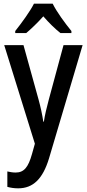

<svg xmlns="http://www.w3.org/2000/svg" viewBox="-20 -786 472 1046"><path d="M267 -766H165C144 -724 98 -661 63 -617V-606H123C149 -628 184 -661 216 -697C247 -661 280 -629 309 -606H369V-617C334 -660 289 -721 267 -766ZM3 -540 170 -3 154 54C134 125 111 154 65 154C49 154 33 151 20 148V232C38 237 57 240 79 240C160 240 213 189 247 77L430 -540H326L246 -244C234 -199 224 -158 219 -123H216C210 -163 201 -204 190 -244L108 -540Z"/></svg>

Font: Noto Sans Gujarati UI Condensed Medium
Style: Regular
Weight: 500
Width: 3
Designer: Jelle Bosma - Monotype Design Team, Universal Thirst
Foundry: Monotype Imaging Inc.
Version: Version 2.106